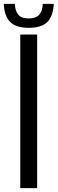

<svg xmlns="http://www.w3.org/2000/svg" viewBox="-46 -980 300 1000"><path d="M59.5 0V-800H147.5V0ZM104 -835Q38 -835 7.2 -865.5Q-23.5 -896 -26.5 -960H31.5Q32.5 -924 48.8 -904Q65 -884 104 -884Q140.5 -884 158.2 -903.5Q176 -923 176.5 -960H234Q231 -896 200.5 -865.5Q170 -835 104 -835Z"/></svg>

Font: Big Shoulders Stencil Text Thin Medium
Style: Regular
Weight: 500
Version: Version 2.001